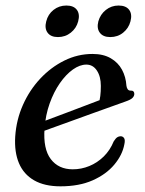

<svg xmlns="http://www.w3.org/2000/svg" viewBox="-20 -663 525 694"><path d="M90 -206.5Q90 -206.5 108.5 -213.5Q127 -220.5 157.2 -231.8Q187.5 -243 222.2 -256.2Q257 -269.5 290.2 -282Q323.5 -294.5 348 -304L336.5 -288Q340.5 -300.5 342.5 -316Q344.5 -331.5 344.5 -352.5Q344.5 -386.5 330.2 -408Q316 -429.5 292 -429.5Q268.5 -429.5 243.5 -411.8Q218.5 -394 196.5 -362.5Q174.5 -331 159.5 -289Q144.5 -247 141 -198.5Q135.5 -125 163.5 -88Q191.5 -51 243 -51Q274 -51 302.8 -62.8Q331.5 -74.5 354.8 -97.2Q378 -120 391 -152Q398 -163 403.8 -166.8Q409.5 -170.5 416 -170.5Q424 -170.5 428.5 -163.8Q433 -157 429.5 -141.5Q422.5 -103 393.2 -68Q364 -33 315 -11.2Q266 10.5 198.5 10.5Q141 10.5 103.2 -11.2Q65.5 -33 48.5 -73.2Q31.5 -113.5 35 -169.5Q39 -230 62.8 -283.5Q86.5 -337 125.2 -378.5Q164 -420 212.5 -444Q261 -468 314.5 -468Q353.5 -468 380.2 -452.5Q407 -437 421 -411Q435 -385 437 -353Q438 -345.5 441.5 -340.5Q445 -335.5 451.5 -335.5Q458.5 -336 462 -332.8Q465.5 -329.5 465.5 -323.5Q465.5 -316 459 -309.2Q452.5 -302.5 433.5 -296Q413.5 -289 381 -277.2Q348.5 -265.5 310.2 -251.8Q272 -238 234 -224.2Q196 -210.5 164.2 -199Q132.5 -187.5 113.2 -180.5Q94 -173.5 94 -173.5ZM189.5 -529Q163.5 -529 152 -544.8Q140.5 -560.5 147 -585.5Q153.5 -611.5 173.5 -627.2Q193.5 -643 220 -643Q246.5 -643 258 -627.2Q269.5 -611.5 262.5 -585.5Q256 -561 236 -545Q216 -529 189.5 -529ZM378.5 -529Q352.5 -529 340.8 -544.8Q329 -560.5 335.5 -586Q342.5 -611 362.5 -627Q382.5 -643 408.5 -643Q435.5 -643 447 -627.2Q458.5 -611.5 451.5 -585.5Q445 -561 425.2 -545Q405.5 -529 378.5 -529Z"/></svg>

Font: Fraunces
Style: Italic
Weight: 400
Italic angle: -16°
Version: Version 1.000;[b76b70a41]